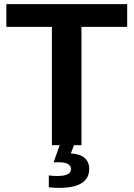

<svg xmlns="http://www.w3.org/2000/svg" viewBox="-20 -708 651 936"><path d="M600 -577H377V0H233V-577H11V-688H600ZM415 115Q415 208 267 208Q245 208 218 205V147Q235 150 259 150Q326 150 326 117Q326 83 266 83Q246 83 241 84L271 0H341L325 40Q370 42 392.5 62Q415 82 415 115Z"/></svg>

Font: Libra Sans
Style: Bold
Weight: 700
Foundry: Context Ltd
Version: Version 1.000